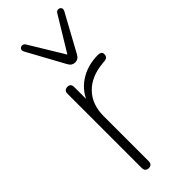

<svg xmlns="http://www.w3.org/2000/svg" viewBox="-249 -788 827 827"><g transform="rotate(-45 165.0 -374.0)"><path d="M106 6Q96 6 90.5 0Q85 -6 85 -16V-468Q85 -479 90.5 -484.5Q96 -490 106 -490Q116 -490 121 -484.5Q126 -479 126 -468V-371H116Q135 -430 183.5 -462Q232 -494 296 -494Q305 -494 311.5 -490.5Q318 -487 318 -477Q318 -467 313 -461.5Q308 -456 296 -455L284 -454Q210 -447 168.5 -404Q127 -361 127 -290V-16Q127 -6 122 0Q117 6 106 6ZM204 -540Q195 -540 187.5 -544.5Q180 -549 174 -560L81 -730Q77 -738 79 -744Q81 -750 86.5 -752.5Q92 -755 98 -753.5Q104 -752 108 -746L204 -588L300 -746Q304 -752 310 -753.5Q316 -755 321.5 -752.5Q327 -750 329 -744Q331 -738 327 -730L234 -560Q228 -549 220.5 -544.5Q213 -540 204 -540Z"/></g></svg>

Font: Nunito ExtraLight ExtraLight
Style: Regular
Weight: 250
Version: Version 3.602